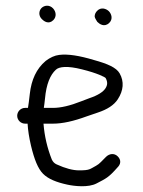

<svg xmlns="http://www.w3.org/2000/svg" viewBox="-20 -653 498 670"><path d="M310.4 -594.6C310.7 -590 319.6 -576.7 319.6 -576.7C326.5 -569.8 343.8 -556.4 361.1 -573C375.1 -586.3 368.9 -604.5 360.2 -613.5C351.3 -622.6 332.7 -629.5 318.9 -615.1C314 -610 309.9 -603 310.4 -594.6ZM166.5 -583.2C178 -595.3 175.7 -612.2 165.2 -623.7C152.6 -637.1 134.5 -634.8 124.7 -624.9C115.7 -615.7 113.5 -598.6 126.3 -586C132.7 -579.6 149.7 -566 166.5 -583.2ZM137 -308.9C141.5 -359.3 155.3 -391.9 175 -409.7C185.9 -420.3 214.8 -424.1 266.3 -410.9C319.4 -397.8 346.6 -383.9 348.7 -380.6C355.8 -367.4 355.8 -356.7 347.9 -344.6C340.2 -332.7 322.3 -320.5 292 -310.4C284.9 -307.9 275.7 -304.4 263.9 -299.7C224.6 -284 191.6 -276.5 165.2 -276.5L132.9 -276.5C133.9 -283.9 135.7 -294.1 137 -308.9ZM67.5 -221.5H76.3C77.4 -200 81.4 -173.1 88.3 -144.1C99.6 -97 112.4 -64.5 130.4 -46.4C148.1 -28.7 176.5 -17 214.5 -8.8C238.9 -3.4 288.2 2.4 317.2 -13C349.8 -30.2 358.3 -32.6 390.4 -69.2C394.4 -73.1 399.4 -79.8 399.6 -87.8C399.8 -95.9 395.7 -102.5 390.8 -107.3C378.7 -119.5 361.8 -117 350.3 -106C335.5 -91.8 328.1 -81.4 315.1 -74.5C293.1 -62.9 294.2 -58.5 255.8 -58.5C234.7 -58.5 208.5 -65.2 177.5 -79.4C170.1 -82.8 165.1 -87.7 160.9 -96.1C145.1 -135.9 135.2 -177.6 131.8 -221.5H165.2C197.9 -221.5 236.7 -230.1 282.1 -246.8C294.4 -251.2 307.7 -255.7 321.6 -260.3C353.7 -270.9 377.7 -285.9 391.1 -306.7C410.9 -337 413.8 -368.4 397.5 -397C386 -417.4 354.8 -430.6 308 -443.5C256.9 -458.9 217.1 -465.2 186.6 -461.4C170.6 -459.5 155 -452.2 139.6 -440.6L139.4 -440.4L139.2 -440.2C107.4 -413.6 89.4 -374.7 84 -325.4C81.6 -303.2 79.4 -287.1 77.6 -276.5H67.5C52.5 -276.5 40 -264 40 -249C40 -234 52.5 -221.5 67.5 -221.5Z"/></svg>

Font: MewTooHand
Style: BdCond
Weight: 400
Designer: Mew Too, Robert Jablonski
Version: Version 0.77